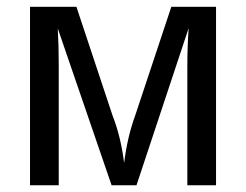

<svg xmlns="http://www.w3.org/2000/svg" viewBox="-20 -548 727 568"><path d="M538.1 -464.8 383.8 0H310.1L150.9 -463.9Q153.8 -414.1 153.8 -354V0H68.8V-527.8H206.1L313 -206.1Q337.4 -144 347.2 -65.9Q356.9 -143.6 379.9 -206.1L486.8 -527.8H619.1V0H534.2V-354Q534.2 -407.2 538.1 -464.8Z"/></svg>

Font: Libra Sans Modern
Style: Regular
Weight: 400
Foundry: Stefan Peev, Context Ltd
Version: Version 1.000